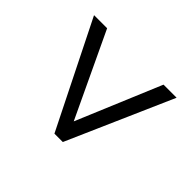

<svg xmlns="http://www.w3.org/2000/svg" viewBox="-118 -766 809 809"><g transform="rotate(-45 286.0 -362.0)"><path d="M521 -116V-194L144 -352L521 -530V-608L50 -373V-323Z"/></g></svg>

Font: Noto Sans Miao
Style: Regular
Weight: 400
Designer: Monotype Design Team
Foundry: Monotype Imaging Inc.
Version: Version 2.003